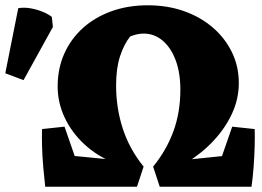

<svg xmlns="http://www.w3.org/2000/svg" viewBox="-149 -706 990 726"><path d="M23 0 24 -127 318 -98 281 -91Q218 -116 170 -160.5Q122 -205 95.5 -261.5Q69 -318 69 -379Q69 -447 94 -503Q119 -559 164.5 -600Q210 -641 272.5 -663.5Q335 -686 410 -686Q484 -686 546.5 -664Q609 -642 655.5 -602Q702 -562 728 -508.5Q754 -455 754 -392Q754 -333 729 -278Q704 -223 659.5 -175Q615 -127 555 -90L518 -98L800 -127L801 0H455L430 -76Q480 -137 506.5 -209Q533 -281 533 -367Q533 -430 515.5 -477.5Q498 -525 466.5 -552Q435 -579 394 -579Q381 -579 368 -576Q355 -573 343 -568Q320 -539 305 -493.5Q290 -448 290 -383Q290 -298 315 -220.5Q340 -143 394 -76L369 0ZM22 0Q18 -35 14.5 -75Q11 -115 10 -153Q9 -191 10 -218L95 -227L171 -8ZM802 0 653 -8 729 -227 814 -218Q815 -191 814 -153Q813 -115 810 -75Q807 -35 802 0ZM-60 -403 -129 -429 -80 -675Q-58 -679 -33 -674.5Q-8 -670 13.5 -661Q35 -652 47 -642L51 -604Z"/></svg>

Font: Eczar ExtraBold
Style: Regular
Weight: 800
Designer: Vaibhav Singh
Foundry: Rosetta Type Foundry
Version: Version 2.000